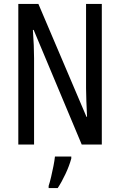

<svg xmlns="http://www.w3.org/2000/svg" viewBox="-20 -734 609 975"><path d="M497 0H395L151 -582H147Q153 -500 153 -438V0H73V-714H175L419 -141H422Q420 -185 418.5 -221.5Q417 -258 417 -286V-714H497ZM342 71Q332 108 312.5 149.5Q293 191 273 221H227V210Q233 192 239.5 164.5Q246 137 251.5 109Q257 81 259 61H342Z"/></svg>

Font: Noto Sans Khmer ExtraCondensed
Style: Regular
Weight: 400
Width: 2
Designer: Danh Hong and the Monotype Design Team
Foundry: Monotype Imaging Inc.
Version: Version 2.004; ttfautohint (v1.8.4.7-5d5b)